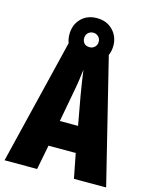

<svg xmlns="http://www.w3.org/2000/svg" viewBox="-129 -1057 831 1048"><g transform="rotate(15 287.0 -533.0)"><path d="M392 -93 365 -232H211L184 -93H0L174 -807H398L574 -93ZM310 -538Q303 -578 297.5 -615Q292 -652 288 -682Q285 -654 279.5 -617Q274 -580 266 -540L236 -378H339ZM288 -726Q232 -726 198 -761Q164 -796 164 -849Q164 -903 198 -938Q232 -973 288 -973Q343 -973 377.5 -937.5Q412 -902 412 -850Q412 -798 378 -762Q344 -726 288 -726ZM288 -809Q305 -809 317 -820.5Q329 -832 329 -850Q329 -868 317 -879.5Q305 -891 288 -891Q271 -891 259 -879.5Q247 -868 247 -850Q247 -832 257.5 -820.5Q268 -809 288 -809Z"/></g></svg>

Font: Noto Sans Kannada UI ExtraCondensed Black
Style: Regular
Weight: 900
Width: 2
Designer: Jelle Bosma - Monotype Design Team
Foundry: Monotype Imaging Inc.
Version: Version 2.005; ttfautohint (v1.8.4.7-5d5b)